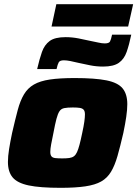

<svg xmlns="http://www.w3.org/2000/svg" viewBox="-20 -892 658 920"><path d="M270 8Q172 8 117.5 -3.5Q63 -15 40.5 -42Q18 -69 18 -116Q18 -143 23.5 -177.5Q29 -212 38 -255Q53 -320 65 -365Q77 -410 95 -440Q113 -470 142.5 -487Q172 -504 219 -511Q266 -518 338 -518Q435 -518 490 -507Q545 -496 567.5 -468.5Q590 -441 590 -393Q590 -367 585 -332.5Q580 -298 571 -255Q556 -190 543 -144.5Q530 -99 512 -69Q494 -39 465 -22.5Q436 -6 388.5 1Q341 8 270 8ZM279 -133Q299 -133 312.5 -135Q326 -137 334.5 -143.5Q343 -150 349 -163Q355 -176 361 -198.5Q367 -221 374 -255Q381 -287 384 -308.5Q387 -330 387 -344Q387 -359 381 -366Q375 -373 362.5 -375Q350 -377 329 -377Q303 -377 288 -374Q273 -371 265 -359Q257 -347 250.5 -322.5Q244 -298 236 -255Q229 -222 225 -200Q221 -178 221 -164Q221 -150 226.5 -143Q232 -136 245 -134.5Q258 -133 279 -133ZM158 -561Q169 -609 181 -643Q193 -677 218 -695.5Q243 -714 294 -714Q325 -714 356 -708Q387 -702 413 -696Q434 -692 451.5 -688Q469 -684 482 -684Q502 -684 507 -693Q512 -702 517 -726H609Q599 -678 587 -643.5Q575 -609 549.5 -591Q524 -573 474 -573Q442 -573 412 -579Q382 -585 355 -591Q335 -596 317 -599.5Q299 -603 286 -603Q267 -603 261.5 -593.5Q256 -584 251 -561ZM227 -765 250 -872H618L594 -765Z"/></svg>

Font: Saira SemiExpanded ExtraBold
Style: Italic
Weight: 800
Width: 6
Italic angle: -12°
Designer: Hector Gatti with collaboration of the Omnibus-Type team
Foundry: Omnibus-Type
Version: Version 1.101